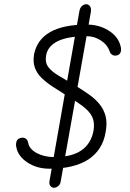

<svg xmlns="http://www.w3.org/2000/svg" viewBox="-20 -792 613 907"><path d="M214 5Q154 5 109.5 -24.5Q65 -54 57 -97Q54 -111 58 -123.5Q62 -136 76 -140Q89 -144 99.5 -138.5Q110 -133 113 -118Q118 -88 153.5 -69Q189 -50 236 -50Q319 -50 365 -82Q411 -114 422 -176Q428 -214 415.5 -240Q403 -266 372 -289.5Q341 -313 291 -343Q257 -364 227.5 -383.5Q198 -403 176 -424.5Q154 -446 144.5 -473Q135 -500 141 -536Q155 -605 217 -640.5Q279 -676 391 -676Q429 -676 462.5 -663Q496 -650 519 -627.5Q542 -605 549 -576Q554 -560 550.5 -547.5Q547 -535 535 -531Q522 -527 512 -532Q502 -537 498 -549Q488 -580 457 -600.5Q426 -621 390 -621Q302 -621 254 -598Q206 -575 198 -531Q192 -497 208 -475.5Q224 -454 258 -434Q292 -414 339 -386Q373 -365 402 -344.5Q431 -324 451 -299Q471 -274 479 -242.5Q487 -211 479 -168Q472 -125 451 -92.5Q430 -60 397 -38.5Q364 -17 318 -6Q272 5 214 5ZM409 -734 267 64Q265 79 255 87Q245 95 235 95Q225 95 218 86.5Q211 78 214 62L355 -739Q358 -756 367.5 -764Q377 -772 387 -772Q398 -772 405 -762.5Q412 -753 409 -734Z"/></svg>

Font: Edu VIC WA NT Beginner
Style: Regular
Weight: 400
Designer: Tina and Corey Anderson
Foundry: Google for Education
Version: Version 1.003